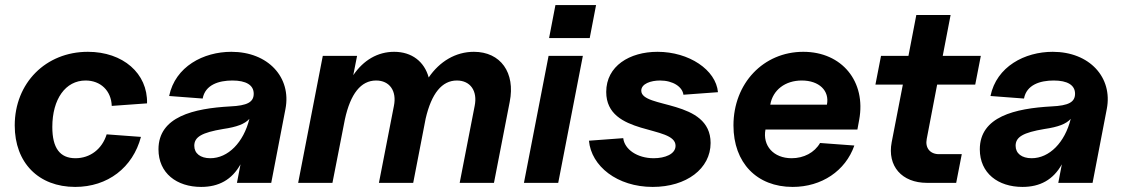

<svg xmlns="http://www.w3.org/2000/svg" viewBox="-20 -720 4421 756"><path d="M276 16C404 16 503 -60 535 -181L400 -191C382 -133 335 -97 277 -97C216 -97 186 -137 186 -220C186 -330 238 -403 317 -403C376 -403 418 -363 420 -303L559 -313C562 -431 464 -516 326 -516C160 -516 38 -393 38 -226C38 -79 132 16 276 16Z M772 16C841 16 893 -12 927 -73L913 0H1048L1104 -291C1128 -415 1036 -516 891 -516C781 -516 670 -458 646 -342L778 -332C788 -386 841 -403 895 -403C949 -403 979 -385 979 -351C979 -318 954 -304 886 -301C743 -293 604 -261 604 -132C604 -38 676 16 772 16ZM808 -97C769 -97 745 -116 745 -146C745 -181 775 -198 858 -212C913 -220 944 -232 962 -252C939 -159 878 -97 808 -97Z M1849 -303 1790 0H1925L1987 -319C2010 -434 1951 -516 1846 -516C1774 -516 1711 -478 1668 -415C1651 -477 1602 -516 1532 -516C1467 -516 1411 -483 1371 -424L1386 -500H1251L1154 0H1289L1338 -250C1360 -351 1401 -403 1461 -403C1514 -403 1543 -362 1531 -303L1472 0H1607L1656 -253C1679 -352 1720 -403 1779 -403C1832 -403 1861 -362 1849 -303Z M2043 0H2178L2275 -500H2140ZM2142 -570H2302L2327 -700H2167Z M2550 16C2683 16 2778 -56 2778 -157C2778 -331 2505 -291 2505 -363C2505 -390 2542 -403 2579 -403C2630 -403 2667 -378 2671 -347L2807 -357C2799 -445 2693 -516 2569 -516C2459 -516 2367 -460 2367 -358C2367 -183 2640 -229 2640 -146C2640 -113 2598 -97 2554 -97C2489 -97 2439 -132 2434 -176L2299 -166C2308 -66 2410 16 2550 16Z M3101 16C3215 16 3309 -47 3344 -147L3209 -157C3187 -119 3145 -97 3097 -97C3026 -97 2982 -146 2994 -210H3356L3363 -248C3391 -399 3295 -516 3143 -516C2986 -516 2868 -392 2868 -226C2868 -79 2960 16 3101 16ZM3236 -308H3013C3023 -366 3072 -403 3137 -403C3205 -403 3247 -363 3236 -308Z M3630 0H3745L3767 -113H3677C3642 -113 3622 -138 3629 -173L3670 -387H3820L3842 -500H3692L3723 -661H3588L3557 -500H3449L3427 -387H3535L3491 -160C3473 -66 3531 0 3630 0Z M4006 16C4075 16 4127 -12 4161 -73L4147 0H4282L4338 -291C4362 -415 4270 -516 4125 -516C4015 -516 3904 -458 3880 -342L4012 -332C4022 -386 4075 -403 4129 -403C4183 -403 4213 -385 4213 -351C4213 -318 4188 -304 4120 -301C3977 -293 3838 -261 3838 -132C3838 -38 3910 16 4006 16ZM4042 -97C4003 -97 3979 -116 3979 -146C3979 -181 4009 -198 4092 -212C4147 -220 4178 -232 4196 -252C4173 -159 4112 -97 4042 -97Z"/></svg>

Font: Uncut Sans
Style: Bold Italic
Weight: 700
Italic angle: -11°
Designer: Kasper Nordkvist
Foundry: UNCUT.wtf
Version: Version 1.304;Glyphs 3.2 (3246)